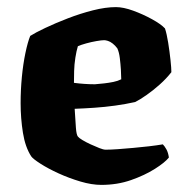

<svg xmlns="http://www.w3.org/2000/svg" viewBox="-20 -520 521 540"><path d="M265 0Q238 0 206 -9.5Q174 -19 144.5 -32.5Q115 -46 94 -59.5Q73 -73 68 -80Q51 -106 44.5 -146.5Q38 -187 38 -230Q38 -267 41.5 -303.5Q45 -340 51.5 -371Q58 -402 65 -419Q79 -428 107.5 -441.5Q136 -455 171 -468.5Q206 -482 241.5 -491Q277 -500 306 -500Q327 -500 354.5 -490Q382 -480 407.5 -466Q433 -452 444 -440Q449 -425 453 -400Q457 -375 459.5 -351.5Q462 -328 462 -317Q448 -299 429.5 -282.5Q411 -266 392.5 -253Q374 -240 360 -233Q333 -227 304 -223Q275 -219 246 -217Q217 -215 190 -214Q192 -180 193.5 -160.5Q195 -141 199 -136Q202 -132 212 -126Q222 -120 235 -114Q248 -108 259.5 -103.5Q271 -99 277 -99Q292 -99 312 -100.5Q332 -102 354.5 -104Q377 -106 398.5 -108.5Q420 -111 438 -114Q443 -109 448 -100Q453 -91 455 -77Q444 -63 415.5 -45Q387 -27 348.5 -13.5Q310 0 265 0ZM247 -283Q260 -284 273 -285.5Q286 -287 298.5 -289.5Q311 -292 321 -297Q321 -308 320 -324Q319 -340 317 -356.5Q315 -373 310 -384Q304 -392 297 -397.5Q290 -403 283.5 -405Q277 -407 273 -407Q266 -407 251.5 -404.5Q237 -402 222.5 -398Q208 -394 199 -390Q195 -377 192 -358Q189 -339 188.5 -320.5Q188 -302 188 -287Q203 -285 218 -284Q233 -283 247 -283Z"/></svg>

Font: Texturina Medium 12pt ExtraBold
Style: Regular
Weight: 800
Version: Version 1.002